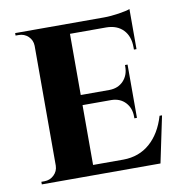

<svg xmlns="http://www.w3.org/2000/svg" viewBox="-72 -682 708 750"><g transform="rotate(-10 281.5 -307.5)"><path d="M543.5 -184.1 504.9 0H502.4H34.2V-10.3H46.4Q68.4 -10.3 84.2 -25.4Q100.1 -40.5 100.6 -62.5V-538.1Q100.1 -560.5 84.5 -575.4Q68.8 -590.3 46.4 -590.3H34.2V-600.1H386.2Q413.1 -600.1 445.3 -605Q477.5 -609.9 490.2 -615.2V-456.1H480V-465.3Q480 -508.8 455.8 -534.2Q431.6 -559.6 388.7 -560.1H244.6V-317.4H358.4Q393.1 -317.9 414.1 -340.1Q435.1 -362.3 435.1 -396.5V-402.8H445.3V-191.4H435.1V-198.2Q435.1 -231.9 414.6 -254.2Q394 -276.4 359.9 -277.3H244.6V-40H365.2Q427.2 -40.5 470.5 -78.4Q513.7 -116.2 533.7 -184.1Z"/></g></svg>

Font: Cinzel Bold
Style: Regular
Weight: 700
Designer: Natanael Gama
Version: Version 1.001;PS 001.001;hotconv 1.0.56;makeotf.lib2.0.21325